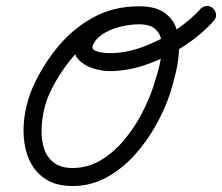

<svg xmlns="http://www.w3.org/2000/svg" viewBox="-20 -591 740 640"><path d="M473 -540Q473 -528 464 -519Q455 -510 443 -510Q372 -510 314.5 -477Q257 -444 214.5 -391Q172 -338 144 -277Q133 -253 126 -221Q119 -189 118.5 -155.5Q118 -122 127.5 -94Q137 -66 160 -48.5Q183 -31 222 -31Q273 -31 316 -57Q359 -83 393 -123.5Q427 -164 451.5 -210.5Q476 -257 490 -299Q497 -320 505 -347.5Q513 -375 517.5 -403.5Q522 -432 518 -456Q514 -480 496.5 -495Q479 -510 443 -510Q418 -510 387.5 -503.5Q357 -497 330 -482Q303 -467 291 -444Q284 -430 294 -424Q304 -418 319 -416Q334 -414 342 -414Q396 -413 453 -433.5Q510 -454 561.5 -488Q613 -522 648 -561Q656 -570 668.5 -571Q681 -572 690 -563Q699 -555 700 -542.5Q701 -530 692 -521Q651 -475 592.5 -437Q534 -399 468.5 -376Q403 -353 341 -354Q317 -355 292.5 -362.5Q268 -370 250 -384.5Q232 -399 227 -421Q222 -443 238 -472Q256 -506 290.5 -528Q325 -550 365.5 -560Q406 -570 443 -570Q495 -570 524.5 -551Q554 -532 566 -501Q578 -470 577 -431.5Q576 -393 567 -353.5Q558 -314 547 -280Q530 -228 500 -174Q470 -120 428.5 -74Q387 -28 335 0.5Q283 29 223 29Q168 29 133.5 7Q99 -15 81 -51Q63 -87 59.5 -131Q56 -175 64.5 -219.5Q73 -264 90 -302Q122 -373 172.5 -434.5Q223 -496 291 -533Q359 -570 443 -570Q455 -570 464 -561Q473 -552 473 -540Z"/></svg>

Font: FRB American Cursive Guidelines Arrows
Style: Bold Italic
Weight: 700
Italic angle: -25°
Version: Version 2.0;Modular Font Editor K font №1